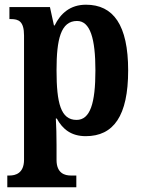

<svg xmlns="http://www.w3.org/2000/svg" viewBox="-20 -566 605 815"><path d="M11 229H304V179H280C257 179 220 171 220 113V49C220 8 219 -30 217 -63H221C246 -17 283 12 344 12C462 12 524 -74 524 -267C524 -460 461 -546 345 -546C278 -546 237 -509 212 -458H209L192 -536H20V-485H26C59 -485 82 -476 82 -415V112C82 170 45 179 21 179H11ZM305 -57C238 -57 220 -128 220 -268C220 -399 238 -477 307 -477C363 -477 385 -402 385 -267C385 -128 363 -57 305 -57Z"/></svg>

Font: Noto Serif Condensed
Style: Bold
Weight: 700
Width: 3
Designer: Monotype Design Team
Foundry: Monotype Imaging Inc.
Version: Version 2.015